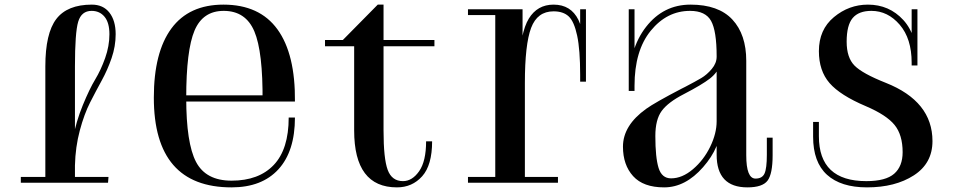

<svg xmlns="http://www.w3.org/2000/svg" viewBox="-20 -790 4161 830"><path d="M449 -25 447 0H70V-25ZM176 -20V-503Q176 -646 223.5 -708Q271 -770 377 -770Q426 -770 453 -735.5Q480 -701 480 -642Q480 -590 462.5 -539Q445 -488 420 -442.5Q395 -397 369.5 -347Q344 -297 325 -226Q306 -155 304 -75L288 -56L294 -187Q309 -265 338 -335.5Q367 -406 391.5 -446.5Q416 -487 434.5 -539Q453 -591 453 -642Q453 -692 432 -717.5Q411 -743 376 -743Q332 -743 318 -696Q304 -649 304 -503V-20Z M1228 -282Q1228 -145 1163.5 -77Q1099 -9 981 -9Q870 -9 827.5 -90Q785 -171 785 -367Q785 -573 821 -658Q857 -743 947 -743Q1042 -743 1079.5 -654.5Q1117 -566 1115 -351H1255Q1257 -556 1179.5 -663Q1102 -770 946 -770Q797 -770 721 -667Q645 -564 645 -368Q645 20 981 20Q1112 20 1183.5 -58Q1255 -136 1255 -282ZM1141 -378H761L763 -351H1141Z M1511 -226V-590H1385V-617H1462L1613 -770H1638V-226Q1638 -104 1656 -55.5Q1674 -7 1722 -7Q1762 -7 1792 -50Q1822 -93 1822 -179H1848Q1848 -76 1805 -28Q1762 20 1696 20Q1511 20 1511 -226ZM1588 -617H1858V-590H1588Z M2513 -467 2488 -466Q2488 -575 2475 -636Q2462 -697 2438.5 -719Q2415 -741 2373 -741Q2303 -741 2276 -669.5Q2249 -598 2249 -431L2224 -502Q2229 -649 2266 -709.5Q2303 -770 2373 -770Q2448 -770 2480.5 -704Q2513 -638 2513 -467ZM2249 0H2121V-750H2239V-585L2249 -565ZM2173 0H2003V-25H2173ZM2003 -725V-750H2173V-725ZM2392 -25V0H2226V-25ZM2513 -750V-437H2488V-750Z M3206 -119V-527Q3206 -641 3146 -705.5Q3086 -770 2965 -770Q2848 -770 2773 -674Q2698 -578 2698 -419H2723Q2723 -571 2793 -657Q2863 -743 2963 -743Q3030 -743 3054 -699.5Q3078 -656 3078 -547V-121Q3078 20 3211 20Q3276 20 3298 -9Q3320 -38 3320 -119V-195H3295V-121Q3295 -62 3285 -40Q3275 -18 3246 -18Q3206 -18 3206 -119ZM3078 -545Q3078 -517 3057 -492Q3036 -467 3011.5 -452.5Q2987 -438 2941 -414Q2932 -409 2927 -407Q2810 -346 2774 -320Q2673 -248 2673 -156Q2673 -77 2717 -28.5Q2761 20 2851 20Q2943 20 3019.5 -67.5Q3096 -155 3096 -249L3078 -356V-266Q3078 -213 3050 -155.5Q3022 -98 2975.5 -58.5Q2929 -19 2881 -19Q2841 -19 2827 -64Q2813 -109 2813 -202Q2813 -273 2840.5 -310.5Q2868 -348 2936 -383Q3015 -424 3049 -450.5Q3083 -477 3096 -516V-545ZM2723 -750H2698V-397H2723Z M3946 -750H3921V-507H3946ZM3495 -199Q3495 -89 3555 -34.5Q3615 20 3728 20Q3850 20 3930.5 -32Q4011 -84 4011 -180Q4011 -352 3809 -432Q3708 -472 3674 -506.5Q3640 -541 3640 -610Q3640 -681 3666 -712Q3692 -743 3747 -743Q3818 -743 3869.5 -683Q3921 -623 3921 -519V-507H3946Q3946 -637 3885 -703.5Q3824 -770 3732 -770Q3650 -770 3585 -716Q3520 -662 3520 -569Q3520 -484 3566 -431Q3612 -378 3723 -331Q3812 -293 3847 -250Q3882 -207 3882 -132Q3882 -71 3845.5 -39Q3809 -7 3725 -7Q3520 -7 3520 -201V-263H3495Z"/></svg>

Font: Solide Mirage
Style: Etroit
Weight: 400
Designer: Jérémy Landes
Foundry: Velvetyne Type Foundry
Version: Version 1.1